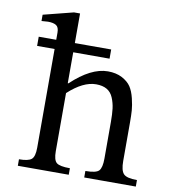

<svg xmlns="http://www.w3.org/2000/svg" viewBox="-80 -774 742 843"><g transform="rotate(10 291.0 -353.0)"><path d="M209 -351V-92Q209 -53 223 -41Q237 -29 283 -29V0H56V-29Q97 -29 111.5 -41Q126 -53 126 -93V-533H48V-574H126V-606Q126 -630 113.5 -638Q101 -646 77 -646Q48 -644 48 -644V-672L182 -706H209V-574H371V-533H209V-395H212Q299 -477 374 -477Q411 -477 437.5 -463Q464 -449 477 -429.5Q490 -410 497.5 -379Q505 -348 506.5 -326Q508 -304 508 -272V-101Q508 -59 522 -44Q536 -29 582 -29V0H352V-29Q400 -29 412.5 -43Q425 -57 425 -97V-261Q425 -296 422 -320Q419 -344 409.5 -367Q400 -390 381 -401Q362 -412 333 -412Q275 -412 209 -351Z"/></g></svg>

Font: myMathFont
Style: Regular
Weight: 400
Designer: Ross Mills, John Hudson & Paul Hanslow, Tiro Typeworks Ltd; with prior portions MicroPress Inc., and Coen Hoffman. Math 
Foundry: Tiro Typeworks Ltd
Version: Version 2.13 b171